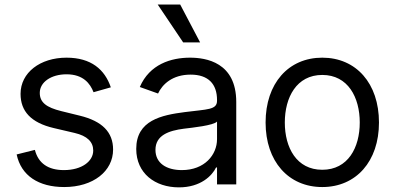

<svg xmlns="http://www.w3.org/2000/svg" viewBox="-20 -804 1723 837"><path d="M463.1 -423.3C436.8 -500.7 377.8 -552.6 269.9 -552.6C154.8 -552.6 69.6 -487.2 69.6 -394.9C69.6 -319.6 114.3 -269.2 214.5 -245.7L305.4 -224.4C360.4 -211.6 386.4 -185.4 386.4 -147.7C386.4 -100.9 336.6 -62.5 258.5 -62.5C190 -62.5 147 -92 132.1 -150.6L52.6 -130.7C72.1 -38 148.4 11.4 259.9 11.4C386.7 11.4 473 -57.9 473 -152C473 -228 425.4 -275.9 328.1 -299.7L247.2 -319.6C182.5 -335.6 153.4 -357.2 153.4 -399.1C153.4 -446 203.1 -480.1 269.9 -480.1C343 -480.1 373.2 -439.6 387.8 -402Z M759.9 12.8C855.1 12.8 904.8 -38.4 921.9 -73.9H926.1V0H1009.9V-359.4C1009.9 -532.7 877.8 -552.6 808.2 -552.6C725.9 -552.6 632.1 -524.1 589.5 -424.7L669 -396.3C687.5 -436.1 731.2 -478.7 811.1 -478.7C888.1 -478.7 926.1 -437.9 926.1 -367.9V-365.1C926.1 -324.6 884.9 -328.1 785.5 -315.3C684.3 -302.2 573.9 -279.8 573.9 -154.8C573.9 -48.3 656.2 12.8 759.9 12.8ZM772.7 -62.5C706 -62.5 657.7 -92.3 657.7 -150.6C657.7 -214.5 715.9 -234.4 781.2 -242.9C816.8 -247.2 911.9 -257.1 926.1 -274.1V-197.4C926.1 -129.3 872.2 -62.5 772.7 -62.5ZM778.4 -619.3H852.3L765.6 -784.1H667.6Z M1384.9 11.4C1532.7 11.4 1632.1 -100.9 1632.1 -269.9C1632.1 -440.3 1532.7 -552.6 1384.9 -552.6C1237.2 -552.6 1137.8 -440.3 1137.8 -269.9C1137.8 -100.9 1237.2 11.4 1384.9 11.4ZM1384.9 -63.9C1272.7 -63.9 1221.6 -160.5 1221.6 -269.9C1221.6 -379.3 1272.7 -477.3 1384.9 -477.3C1497.2 -477.3 1548.3 -379.3 1548.3 -269.9C1548.3 -160.5 1497.2 -63.9 1384.9 -63.9Z"/></svg>

Font: Karasuma Gothic
Style: Regular
Weight: 400
Designer: Rasmus Andersson, Ryoko Nishizuka
Foundry: Genbu
Version: Version 1.00